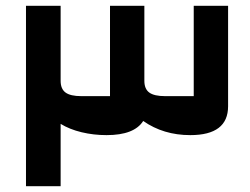

<svg xmlns="http://www.w3.org/2000/svg" viewBox="-20 -645 865 665"><path d="M70 -625H190V-365Q190 -337 207 -324.5Q224 -312 262 -312H361V-625H480V-365Q480 -337 497 -324.5Q514 -312 552 -312H651V-625H770V-277Q770 -177 639 -177Q546 -177 476 -226Q445 -177 349 -177Q304 -177 262.5 -187Q221 -197 190 -216V0H70Z"/></svg>

Font: Changa SemiBold
Style: Regular
Weight: 600
Designer: Eduardo Rodriguez Tunni
Foundry: Eduardo Rodriguez Tunni
Version: Version 2.002; ttfautohint (v1.5) -l 8 -r 50 -G 150 -x 14 -H